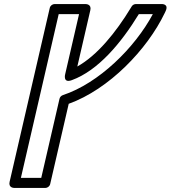

<svg xmlns="http://www.w3.org/2000/svg" viewBox="-20 -905 844 950"><path d="M371.1 -835 302.4 -537.5C302.4 -537.5 290 -491.8 335.3 -508.4C465.9 -556.1 579.4 -692.1 666.8 -835H736.1C646.9 -668.2 468.9 -493.1 290.9 -434.3C282.7 -431.5 276.3 -424.5 274.4 -416.2L184.1 -25H83.4L270.4 -835ZM426.9 -854.4C433.5 -883 408.6 -885 402.5 -885H250.5C239.8 -885 228.8 -877.2 226.2 -865.6L27.6 -5.6C21 23 45.9 25 52 25H204C214.7 25 225.7 17.2 228.3 5.6L320 -391.4C519.2 -463.1 708.3 -659.7 794.8 -840.1L799.1 -849.2C818.1 -888.7 776.6 -885 776.6 -885H652.7C644 -885 635.8 -880.4 631.3 -872.9L628.3 -867.9C553.3 -743.9 460.5 -630.5 362.6 -575.9Z"/></svg>

Font: Stormning Aesir
Style: Bold
Weight: 400
Designer: Robert Jablonski, Mew Too
Foundry: Cannot Into Space Fonts
Version: Version 0.90